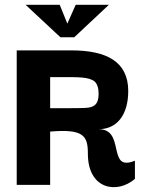

<svg xmlns="http://www.w3.org/2000/svg" viewBox="-20 -774 640 804"><path d="M190 0V-223C331 -235 348 -205 348 -130C348 19 470 40 545 -25V-101C506 -85 487 -93 478 -114C473 -124 470 -136 467 -149C458 -192 448 -233 393 -233C469 -233 517 -292 517 -393C517 -516 426 -563 279 -563H50V0ZM190 -451H242C307 -451 352 -452 376 -433C387 -423 393 -406 393 -381C393 -337 374 -323 335 -322C316 -321 291 -321 260 -321H190ZM233 -618H291L436 -754H297L262 -675L230 -754H87Z"/></svg>

Font: OSH Darker Grotesque Black
Style: Regular
Weight: 900
Designer: Gabriel Lam
Foundry: TypeRant
Version: Version 1.000;Glyphs 3.1.1 (3148)